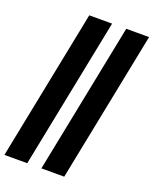

<svg xmlns="http://www.w3.org/2000/svg" viewBox="-178 -835 897 1122"><g transform="rotate(20 270.5 -274.0)"><path d="M-9 194 178 -742H320L133 194ZM221 194 408 -742H550L363 194Z"/></g></svg>

Font: Montserrat
Style: Bold Italic
Weight: 700
Italic angle: -11.3°
Designer: Julieta Ulanovsky
Foundry: Julieta Ulanovsky
Version: Version 9.000; ttfautohint (v1.8.4.7-5d5b)